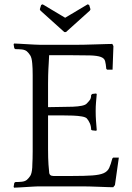

<svg xmlns="http://www.w3.org/2000/svg" viewBox="-20 -861 611 887"><path d="M331 -654Q344 -654 370.5 -654.5Q397 -655 424 -656Q451 -657 472.5 -657.5Q494 -658 499 -658L504 -648L500 -539H475L471 -543Q469 -566 465.5 -579Q462 -592 445.5 -598Q429 -604 396 -605Q363 -606 303 -606H207L205 -567Q204 -553 203.5 -541Q203 -529 202.5 -513Q202 -497 202 -474Q202 -451 202 -366Q232 -367 262 -367Q292 -367 316.5 -368Q341 -369 358 -372.5Q375 -376 381 -383Q389 -391 395 -399Q401 -407 401 -422L406 -427L423 -429L427 -427Q425 -404 423.5 -387Q422 -370 422 -348Q422 -324 423.5 -303.5Q425 -283 427 -259L423 -257L405 -259L401 -262Q401 -278 395 -291.5Q389 -305 381 -314Q375 -320 358 -323Q341 -326 317 -327Q293 -328 263 -328Q233 -328 202 -328V-231Q202 -195 202 -172.5Q202 -150 202.5 -132.5Q203 -115 204 -100.5Q205 -86 207 -67Q207 -48 227 -48H312Q372 -48 406.5 -50.5Q441 -53 459 -61Q477 -69 484.5 -85.5Q492 -102 499 -129L503 -133H529L511 -6L503 4Q498 4 480 3.5Q462 3 439.5 2Q417 1 394.5 0.5Q372 0 359 0H157Q150 0 134 1Q118 2 101 3Q84 4 68 5Q52 6 45 6L43 2L46 -16L51 -20Q67 -20 81 -21.5Q95 -23 104 -30Q112 -37 119.5 -48Q127 -59 129 -87Q129 -94 129.5 -103.5Q130 -113 130.5 -127Q131 -141 131 -161Q131 -181 131 -211V-414Q131 -449 131 -473Q131 -497 131 -514Q131 -531 130.5 -543Q130 -555 129 -567Q127 -594 119.5 -605.5Q112 -617 104 -624Q95 -631 81 -632.5Q67 -634 51 -634L46 -638L43 -656L45 -660Q52 -660 68 -659Q84 -658 102.5 -657Q121 -656 138.5 -655Q156 -654 167 -654ZM277 -713 167 -812 164 -818 170 -838 177 -841 281 -779 385 -841 392 -838 398 -818 395 -812 285 -713Z"/></svg>

Font: Quattrocento
Style: Regular
Weight: 400
Designer: Pablo Impallari
Foundry: Pablo Impallari, Igino Marini, Branda Gallo
Version: Version 2.000